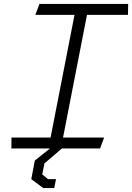

<svg xmlns="http://www.w3.org/2000/svg" viewBox="-20 -750 668 970"><path d="M37.5 0H232.5L156 61L138 155L198 200H254L263 155H222.5L193.5 131L204.5 75.5L293 0H485.5L506 -55H298.5L419.5 -675H626.5L627.5 -730H179.5L158.5 -675H356.5L235.5 -55H38Z"/></svg>

Font: Monaspace Krypton ExtraLight
Style: Italic
Weight: 200
Italic angle: -11°
Designer: Riley Cran & the Lettermatic Team
Foundry: Lettermatic
Version: Version 1.101 (Monaspace Krypton)